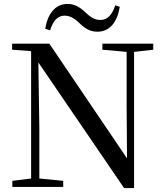

<svg xmlns="http://www.w3.org/2000/svg" viewBox="-20 -955 841 981"><path d="M211 -808 236 -800C251 -848 274 -875 310 -875C345 -875 369 -853 392 -831C414 -811 438 -793 478 -793C540 -793 579 -841 592 -920L569 -928C553 -880 530 -853 493 -853C458 -853 435 -874 412 -896C389 -916 364 -935 325 -935C264 -935 224 -887 211 -808ZM614 6H665V-690L763 -701V-732H503V-701L627 -690V-411L629 -146L232 -732H42V-701L136 -694L139 -690V-43L43 -31V0H303V-31L181 -43V-302L176 -636Z"/></svg>

Font: Noto Serif TC Medium
Style: Regular
Weight: 500
Designer: Ryoko NISHIZUKA 西塚涼子 (kana & ideographs); Frank Grießhammer (Latin, Greek & Cyrillic); Wenlong ZHANG 张文龙 (bopomofo); San
Foundry: Adobe
Version: Version 2.001;hotconv 1.1.0;makeotfexe 2.6.0